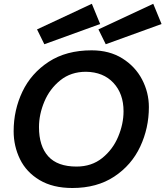

<svg xmlns="http://www.w3.org/2000/svg" viewBox="-20 -952 849 985"><path d="M493.8 -828.8 207.5 -725 170 -801.2 451.2 -932.5ZM808.8 -828.8 522.5 -725 485 -801.2 766.2 -932.5ZM351.2 12.5Q251.2 12.5 183.1 -28.1Q115 -68.8 82.5 -135.6Q50 -202.5 50 -278.8Q50 -387.5 95 -481.9Q140 -576.2 230 -635Q320 -693.8 450 -693.8Q541.2 -693.8 607.5 -652.5Q673.8 -611.2 708.8 -544.4Q743.8 -477.5 743.8 -402.5Q743.8 -295 699.4 -200Q655 -105 566.2 -46.2Q477.5 12.5 351.2 12.5ZM613.8 -381.2Q613.8 -471.2 561.9 -526.9Q510 -582.5 421.2 -583.8Q343.8 -583.8 289.4 -540Q235 -496.2 207.5 -430.6Q180 -365 180 -300Q180 -202.5 227.5 -150Q275 -97.5 372.5 -97.5Q450 -97.5 504.4 -141.2Q558.8 -185 586.2 -250.6Q613.8 -316.2 613.8 -381.2Z"/></svg>

Font: Cambay
Style: Bold Italic
Weight: 700
Italic angle: -11°
Designer: Pooja Saxena
Foundry: Pooja Saxena
Version: Version 1.006;PS 001.006;hotconv 1.0.70;makeotf.lib2.5.58329